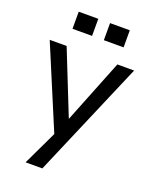

<svg xmlns="http://www.w3.org/2000/svg" viewBox="-164 -797 874 1088"><g transform="rotate(20 273.0 -252.5)"><path d="M18 -499H120L273 -115L426 -499H527L228 200H127L225 -6ZM236 -705V-602H118V-705ZM426 -705V-602H307V-705Z"/></g></svg>

Font: Syne Medium
Style: Regular
Weight: 500
Designer: Lucas Descroix
Foundry: Bonjour Monde
Version: Version 2.200; ttfautohint (v1.8.4)